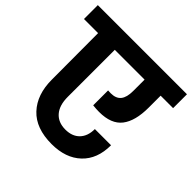

<svg xmlns="http://www.w3.org/2000/svg" viewBox="-203 -908 1057 1057"><g transform="rotate(45 326.0 -379.5)"><path d="M673 -632H576V-539Q576 -435 535 -382Q494 -329 400 -329Q377 -329 351 -332V-448Q358 -447 372 -447Q413 -447 432 -470.5Q451 -494 451 -543V-632H219V-266Q219 -200 250 -164.5Q281 -129 337 -129Q390 -129 420 -160Q450 -191 450 -246H576Q576 -139 512.5 -79Q449 -19 340 -19Q217 -19 153.5 -87Q90 -155 90 -271L89 -632H-21V-740H673Z"/></g></svg>

Font: Fz Poppins SemBd
Style: Regular
Weight: 600
Designer: Ninad Kale (Devanagari), Jonny Pinhorn (Latin)
Foundry: Indian Type Foundry
Version: Vit hóa bi Vntype.Com & FontZin.Com